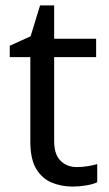

<svg xmlns="http://www.w3.org/2000/svg" viewBox="-20 -679 401 709"><path d="M264 -62Q284 -62 305 -65.5Q326 -69 339 -73V-6Q325 1 299 5.5Q273 10 249 10Q207 10 171.5 -4.5Q136 -19 114 -55Q92 -91 92 -156V-468H16V-510L93 -545L128 -659H180V-536H335V-468H180V-158Q180 -109 203.5 -85.5Q227 -62 264 -62Z"/></svg>

Font: Noto Sans Soyombo
Style: Regular
Weight: 400
Designer: Monotype Design Team
Foundry: Monotype Imaging Inc.
Version: Version 2.001; ttfautohint (v1.8.4.7-5d5b)